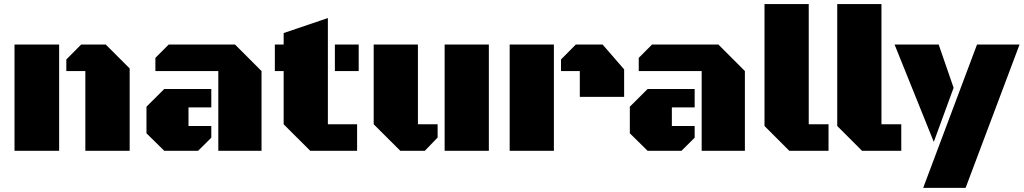

<svg xmlns="http://www.w3.org/2000/svg" viewBox="-20 -736 4996 937"><path d="M396.5 0V-389.2H303.7V-445.8L376 -518.6H496.1L612.8 -401.9V0ZM50.8 0V-518.6H268.6V0Z M1045.4 0V-389.2H738.3V-453.6L803.2 -518.6H1127L1256.3 -389.2V0ZM781.7 0 694.8 -85.4V-215.3L781.7 -301.8H1011.2V-211.9H899.9V-121.1H1011.2V-64L946.8 0Z M1494.1 0 1364.3 -129.4V-389.2H1321.3V-518.6H1364.3V-574.7L1580.1 -647.9V-129.4H1722.7V0ZM1614.3 -389.2V-518.6H1730.5V-389.2Z M1933.6 0 1803.7 -129.4V-518.6H2019.5V-129.4H2115.7V-64.9L2053.2 0ZM2149.9 0V-518.6H2365.7V0Z M2467.3 0V-518.6H2683.1V0ZM2809.6 -263.2V-389.2H2717.8V-445.8L2790 -518.6H2920.9L3025.9 -397.5V-263.2Z M3404.3 0V-389.2H3097.2V-453.6L3162.1 -518.6H3485.8L3615.2 -389.2V0ZM3140.6 0 3053.7 -85.4V-215.3L3140.6 -301.8H3370.1V-211.9H3258.8V-121.1H3370.1V-64L3305.7 0Z M3832 0 3710.9 -121.1V-716.3H3926.8V-129.4H4023.4V0Z M4187 0 4065.9 -121.1V-716.3H4281.7V-129.4H4378.4V0Z M4485.4 180.7 4748 -518.6H4955.6L4692.4 180.7ZM4537.1 -43.5 4345.7 -518.6H4561L4633.8 -307.6Z"/></svg>

Font: Black Ops One
Style: Regular
Weight: 400
Designer: James Grieshaber, Eben Sorkin
Foundry: Sorkin Type Co.
Version: Version 1.004; ttfautohint (v1.8.4.7-5d5b)